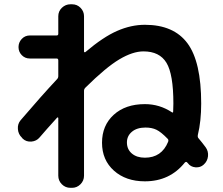

<svg xmlns="http://www.w3.org/2000/svg" viewBox="-20 -813 1040 896"><path d="M764.6 -151.4Q767.6 -160.2 762.7 -165Q731.4 -197.3 710 -207.5Q688.5 -217.8 659.2 -217.8Q619.1 -217.8 595.7 -198.2Q572.3 -178.7 572.3 -148.4Q572.3 -116.2 595.2 -96.7Q618.2 -77.1 656.2 -77.1Q734.4 -77.1 764.6 -151.4ZM76.2 -252Q172.9 -365.2 246.1 -443.4Q252 -449.2 252 -458V-531.2Q252 -540 244.1 -540H119.1Q96.7 -540 81.5 -555.7Q66.4 -571.3 66.4 -593.3Q66.4 -615.2 81.5 -631.3Q96.7 -647.5 119.1 -647.5H244.1Q252 -647.5 252 -655.3V-737.3Q252 -760.7 269 -776.9Q286.1 -793 308.6 -793H316.4Q339.8 -793 356 -776.4Q372.1 -759.8 372.1 -737.3V-572.3Q372.1 -570.3 374.5 -569.3Q377 -568.4 378.9 -570.3Q461.9 -640.6 526.9 -668.9Q591.8 -697.3 656.2 -697.3Q791 -697.3 855 -610.8Q918.9 -524.4 918.9 -330.1Q918.9 -247.1 903.3 -183.6Q901.4 -172.9 906.2 -168Q922.9 -148.4 939.5 -126Q953.1 -107.4 950.7 -84Q948.2 -60.5 930.7 -44.9Q915 -30.3 892.1 -32.2Q869.1 -34.2 856.4 -51.8Q855.5 -51.8 854.5 -53.7L852.5 -55.7Q848.6 -59.6 842.8 -54.7Q772.5 33.2 656.2 33.2Q567.4 33.2 511.7 -16.6Q456.1 -66.4 456.1 -147Q456.1 -227.5 510.7 -277.3Q565.4 -327.1 656.2 -327.1Q724.6 -327.1 782.2 -289.1Q788.1 -285.2 788.1 -293Q788.1 -298.8 788.6 -311Q789.1 -323.2 789.1 -330.1Q789.1 -466.8 756.8 -520Q724.6 -573.2 649.4 -573.2Q599.6 -573.2 537.1 -536.1Q474.6 -499 378.9 -404.3Q372.1 -397.5 372.1 -389.6V6.8Q372.1 30.3 355.5 46.9Q338.9 63.5 316.4 63.5H308.6Q285.2 63.5 268.6 46.9Q252 30.3 252 6.8V-261.7Q252 -263.7 250.5 -264.6Q249 -265.6 247.1 -264.6Q192.4 -204.1 165 -171.9Q150.4 -154.3 126.5 -152.3Q102.5 -150.4 85.9 -166L82 -170.9Q65.4 -186.5 63.5 -210.4Q61.5 -234.4 76.2 -252Z"/></svg>

Font: Rounded Mgen+ 1mn bold
Style: Bold
Weight: 700
Designer: [Source Han Sans]
Ryoko NISHIZUKA  (kana & ideographs); Paul D. Hunt (Latin, Greek & Cyrillic); Wenlong ZHANG  (bopomofo
Version: Version 1.059.20150602